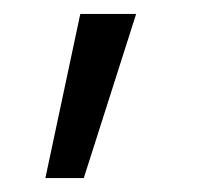

<svg xmlns="http://www.w3.org/2000/svg" viewBox="-20 -105 290 275"><path d="M95 -85H175L100 150H45Z"/></svg>

Font: PT Root UI Web
Style: Regular
Weight: 400
Designer: Vitaly Kuzmin
Foundry: ParaType Ltd.
Version: Version 1.000W